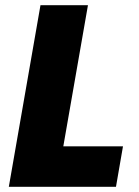

<svg xmlns="http://www.w3.org/2000/svg" viewBox="-20 -720 537 740"><path d="M14 0H427L454 -156H224L319 -700H136Z"/></svg>

Font: Fixel Text 20240404 ExtraBold
Style: Italic
Weight: 800
Width: 4
Italic angle: -10°
Designer: AlfaBravo + MacPaw
Foundry: Kyrylo Tkachov, Marchela Mozhyna, Serhii Makarenko, Maria Weinstein, Zakhar Kryvoshyya
Version: Version 1.211;Glyphs 3.2 (3225)